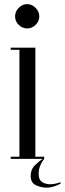

<svg xmlns="http://www.w3.org/2000/svg" viewBox="-20 -748 307 904"><path d="M108.5 -614Q85.5 -614 68.2 -630.8Q51 -647.5 51 -670.5Q51 -694 68.2 -711.2Q85.5 -728.5 108.5 -728.5Q130 -728.5 147.5 -711.2Q165 -694 165 -670.5Q165 -647.5 147.5 -630.8Q130 -614 108.5 -614ZM30.5 0V-10H71.5V-513.5H30.5V-523.5H146.5V-10H188V0Q179 10.5 170.5 29.2Q162 48 162 71.5Q162 98.5 178.2 109Q194.5 119.5 215.5 119.5Q228.5 119.5 242 116.5Q255.5 113.5 263 110L267 114.5Q256 123 236.2 129.2Q216.5 135.5 198.5 135.5Q174 135.5 149.2 124Q124.5 112.5 124.5 81Q124.5 50 143.5 31Q162.5 12 180.5 0Z"/></svg>

Font: Imbue 100pt
Style: Regular
Weight: 400
Designer: Tyler Finck
Foundry: Etcetera Type Company
Version: Version 1.102; ttfautohint (v1.8.3)